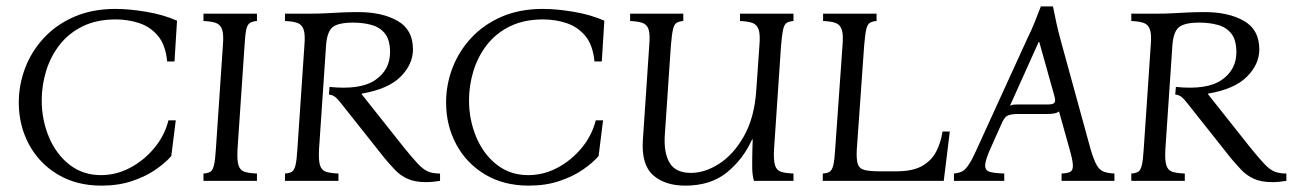

<svg xmlns="http://www.w3.org/2000/svg" viewBox="-20 -568 4060 603"><path d="M299 15Q220 15 161.5 -20Q103 -55 71 -114.5Q39 -174 39 -246Q39 -302 59 -354.5Q79 -407 118 -449Q157 -491 213.5 -515.5Q270 -540 343 -540Q386 -540 439.5 -531Q493 -522 536 -503L528 -375H505Q500 -427 476 -455.5Q452 -484 417 -495.5Q382 -507 344 -507Q284 -507 240 -485.5Q196 -464 167.5 -427.5Q139 -391 125 -345.5Q111 -300 111 -253Q111 -192 133.5 -138Q156 -84 198 -51Q240 -18 297 -18Q345 -18 388.5 -41Q432 -64 464.5 -103Q497 -142 509 -190H532L518 -78Q500 -57 469 -35.5Q438 -14 395 0.5Q352 15 299 15Z M619 0V-23Q633 -24 640.5 -28.5Q648 -33 652 -49Q656 -65 658 -100L680 -425Q683 -460 677.5 -475.5Q672 -491 658 -496Q644 -501 619 -502V-525H787V-502Q773 -501 765 -496Q757 -491 753.5 -475.5Q750 -460 748 -425L726 -100Q724 -65 729 -49Q734 -33 748 -28.5Q762 -24 787 -23V0Z M1318 4Q1283 4 1260 -6.5Q1237 -17 1220.5 -34.5Q1204 -52 1188 -71L1050 -245Q1040 -258 1032 -264Q1024 -270 1013 -271L1015 -295Q1113 -285 1159 -317Q1205 -349 1205 -404Q1205 -442 1189.5 -462Q1174 -482 1147.5 -489.5Q1121 -497 1089 -497Q1042 -497 1024.5 -482.5Q1007 -468 1004 -425L982 -100Q980 -65 985 -49Q990 -33 1004 -28.5Q1018 -24 1043 -23V0H875V-23Q889 -24 896.5 -28.5Q904 -33 908 -49Q912 -65 914 -100L936 -425Q939 -460 933.5 -475.5Q928 -491 914 -496Q900 -501 875 -502V-525H946Q983 -525 1008 -526.5Q1033 -528 1055.5 -529Q1078 -530 1106 -530Q1180 -530 1228.5 -502.5Q1277 -475 1277 -413Q1277 -366 1238 -327Q1199 -288 1116 -274V-272L1250 -103Q1277 -70 1293 -53Q1309 -36 1324 -29.5Q1339 -23 1362 -23V0Q1350 2 1339 3Q1328 4 1318 4Z M1641 15Q1562 15 1503.5 -20Q1445 -55 1413 -114.5Q1381 -174 1381 -246Q1381 -302 1401 -354.5Q1421 -407 1460 -449Q1499 -491 1555.5 -515.5Q1612 -540 1685 -540Q1728 -540 1781.5 -531Q1835 -522 1878 -503L1870 -375H1847Q1842 -427 1818 -455.5Q1794 -484 1759 -495.5Q1724 -507 1686 -507Q1626 -507 1582 -485.5Q1538 -464 1509.5 -427.5Q1481 -391 1467 -345.5Q1453 -300 1453 -253Q1453 -192 1475.5 -138Q1498 -84 1540 -51Q1582 -18 1639 -18Q1687 -18 1730.5 -41Q1774 -64 1806.5 -103Q1839 -142 1851 -190H1874L1860 -78Q1842 -57 1811 -35.5Q1780 -14 1737 0.5Q1694 15 1641 15Z M2132 15Q2068 15 2031 -18Q1994 -51 1999 -128L2019 -425Q2022 -460 2017 -475.5Q2012 -491 1998 -496Q1984 -501 1959 -502V-525H2126V-502Q2112 -501 2104.5 -496Q2097 -491 2093.5 -475.5Q2090 -460 2087 -425L2068 -145Q2064 -90 2082.5 -57.5Q2101 -25 2150 -25Q2194 -25 2239 -54Q2284 -83 2316.5 -140.5Q2349 -198 2355 -282L2365 -425Q2368 -460 2362.5 -475.5Q2357 -491 2343 -496Q2329 -501 2304 -502V-525H2472V-502Q2458 -501 2450.5 -496Q2443 -491 2439.5 -475.5Q2436 -460 2433 -425L2411 -100Q2409 -65 2414 -49Q2419 -33 2433 -28.5Q2447 -24 2472 -23V0H2348Q2343 -16 2342.5 -38.5Q2342 -61 2343 -100L2344 -130H2342Q2314 -68 2263 -26.5Q2212 15 2132 15Z M2564 0V-23Q2578 -24 2585.5 -28.5Q2593 -33 2597 -49Q2601 -65 2603 -100L2626 -425Q2629 -460 2623.5 -475.5Q2618 -491 2604 -496Q2590 -501 2565 -502V-525H2733V-502Q2719 -501 2711.5 -496Q2704 -491 2700.5 -475.5Q2697 -460 2694 -425L2671 -100Q2669 -68 2674 -53Q2679 -38 2695.5 -34Q2712 -30 2742 -30H2796Q2846 -30 2875.5 -46.5Q2905 -63 2920 -91.5Q2935 -120 2940 -155H2963L2944 0Z M3405 -100Q3415 -66 3424 -50Q3433 -34 3446 -29Q3459 -24 3480 -23V0H3314V-23Q3333 -24 3341.5 -28.5Q3350 -33 3349.5 -49Q3349 -65 3339 -100L3306 -218Q3299 -213 3289.5 -211.5Q3280 -210 3270 -210H3178Q3158 -210 3147 -206Q3136 -202 3128 -185L3090 -100Q3074 -64 3074 -48Q3074 -32 3089.5 -28Q3105 -24 3134 -23V0H2976V-23Q2988 -24 2998.5 -28Q3009 -32 3020.5 -48Q3032 -64 3048 -100L3206 -446Q3219 -472 3229 -497Q3239 -522 3249 -548H3287Q3292 -522 3297.5 -497Q3303 -472 3310 -446ZM3273 -240Q3288 -240 3292 -246Q3296 -252 3291 -268L3244 -436H3242L3152 -236Q3158 -239 3165 -239.5Q3172 -240 3180 -240Z M3976 4Q3941 4 3918 -6.5Q3895 -17 3878.5 -34.5Q3862 -52 3846 -71L3708 -245Q3698 -258 3690 -264Q3682 -270 3671 -271L3673 -295Q3771 -285 3817 -317Q3863 -349 3863 -404Q3863 -442 3847.5 -462Q3832 -482 3805.5 -489.5Q3779 -497 3747 -497Q3700 -497 3682.5 -482.5Q3665 -468 3662 -425L3640 -100Q3638 -65 3643 -49Q3648 -33 3662 -28.5Q3676 -24 3701 -23V0H3533V-23Q3547 -24 3554.5 -28.5Q3562 -33 3566 -49Q3570 -65 3572 -100L3594 -425Q3597 -460 3591.5 -475.5Q3586 -491 3572 -496Q3558 -501 3533 -502V-525H3604Q3641 -525 3666 -526.5Q3691 -528 3713.5 -529Q3736 -530 3764 -530Q3838 -530 3886.5 -502.5Q3935 -475 3935 -413Q3935 -366 3896 -327Q3857 -288 3774 -274V-272L3908 -103Q3935 -70 3951 -53Q3967 -36 3982 -29.5Q3997 -23 4020 -23V0Q4008 2 3997 3Q3986 4 3976 4Z"/></svg>

Font: Bona Nova SC
Style: Italic
Weight: 400
Italic angle: -4°
Designer: Mateusz Machalski
Foundry: Capitalics
Version: Version 4.001; ttfautohint (v1.8.4.7-5d5b)